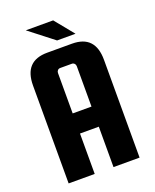

<svg xmlns="http://www.w3.org/2000/svg" viewBox="-148 -884 781 969"><g transform="rotate(-20 242.5 -400.0)"><path d="M341 -698 258 -800H111L242 -698ZM174 -657C91 -657 50 -613 50 -525V0H190V-217H291V0H431V-525C431 -613 390 -657 307 -657ZM190 -542C190 -553 198 -562 209 -562H272C283 -562 291 -553 291 -542V-325H190Z"/></g></svg>

Font: sklik
Style: Regular
Weight: 400
Designer: Joe Prince
Foundry: Joe Prince
Version: Version 1.001